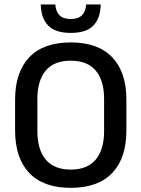

<svg xmlns="http://www.w3.org/2000/svg" viewBox="-20 -846 647 878"><path d="M303.5 13Q178.5 13 113.8 -55Q49 -123 49 -249.5V-390Q49 -516 113.8 -584Q178.5 -652 303.5 -652Q428.5 -652 493.2 -584Q558 -516 558 -390V-249.5Q558 -123 493.2 -55Q428.5 13 303.5 13ZM303.5 -70.5Q379.5 -70.5 417.8 -116.2Q456 -162 456 -245.5V-394Q456 -478 417.8 -523.2Q379.5 -568.5 303.5 -568.5Q227.5 -568.5 189.2 -523.2Q151 -478 151 -394V-245.5Q151 -162 189.2 -116.2Q227.5 -70.5 303.5 -70.5ZM303.5 -695.5Q232.5 -695.5 200 -729.5Q167.5 -763.5 166.5 -825.5H233Q235 -793.5 252 -776.2Q269 -759 303.5 -759Q337.5 -759 354.8 -776.2Q372 -793.5 374 -825.5H440.5Q439.5 -763.5 407.2 -729.5Q375 -695.5 303.5 -695.5Z"/></svg>

Font: Anek Latin Medium Medium
Style: Regular
Weight: 500
Version: Version 1.003